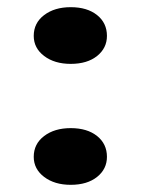

<svg xmlns="http://www.w3.org/2000/svg" viewBox="-20 -502 392 535"><path d="M177 -324Q132 -324 103 -346Q74 -368 74 -402Q74 -438 103 -460Q132 -482 177 -482Q223 -482 250.5 -460Q278 -438 278 -402Q278 -368 250.5 -346Q223 -324 177 -324ZM177 13Q132 13 103 -9Q74 -31 74 -65Q74 -101 103 -123Q132 -145 177 -145Q223 -145 250.5 -123Q278 -101 278 -65Q278 -31 250.5 -9Q223 13 177 13Z"/></svg>

Font: BioRhyme SemiExpanded
Style: Bold
Weight: 700
Width: 6
Designer: Aoife Mooney
Foundry: Aoife Mooney Type
Version: Version 1.600;gftools[0.9.33]